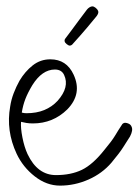

<svg xmlns="http://www.w3.org/2000/svg" viewBox="-20 -564 434 602"><path d="M168.2 18Q126.2 18 89 -11Q51.8 -40 32.1 -82Q-1.6 -154 11.9 -230Q15 -251 22.8 -271.5Q30.6 -292 41.2 -311Q58.5 -340 82.6 -359Q106.7 -378 137.7 -378Q188.7 -378 210.8 -330Q238.7 -270 191 -221Q146.1 -177 83.1 -177Q72.1 -177 62.8 -178.5Q53.4 -180 46 -182Q44.4 -163 50.3 -133Q56.2 -103 66.3 -81Q97.5 -15 155.5 -15Q202.5 -15 236.7 -31.5Q270.9 -48 307.3 -94Q330.8 -122 340.9 -139Q351 -156 363.6 -175Q367.7 -179 372.7 -179Q377.7 -179 383.9 -176Q390.1 -173 392.4 -167Q398 -156 387.6 -136Q377.3 -120 366.3 -102.5Q355.4 -85 329.5 -54Q300.4 -20 257.3 -1Q214.2 18 168.2 18ZM62.7 -209Q94.7 -209 118.9 -219Q143.1 -229 160.7 -248Q198.8 -291 181 -329Q173.1 -346 152.1 -346Q112.1 -346 81.4 -297Q67 -273 59.5 -253.5Q52 -234 48.3 -211Q55.7 -209 62.7 -209ZM198.8 -421Q194.8 -421 189.3 -425.5Q183.7 -430 182.8 -434Q181.6 -439 184.7 -443Q190.9 -451 203.1 -467.5Q215.2 -484 229 -502.5Q242.7 -521 252.7 -534Q255.8 -538 260.6 -541Q265.4 -544 269.4 -544Q274.4 -544 279.9 -539.5Q285.5 -535 287.6 -530L288.1 -528Q289.5 -522 282.6 -513Q275.6 -504 253.6 -478Q231.6 -452 206.1 -424Q202.8 -421 198.8 -421Z"/></svg>

Font: Oooh Baby
Style: Normal
Weight: 400
Designer: Robert E. Leuschke
Foundry: Robert E. Leuschke
Version: Version 1.011; ttfautohint (v1.8.3)